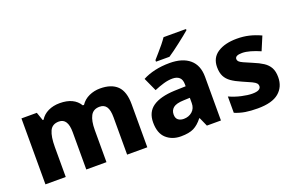

<svg xmlns="http://www.w3.org/2000/svg" viewBox="-95 -1129 2298 1502"><g transform="rotate(-20 1054.5 -378.0)"><path d="M729 -559Q823 -559 871.5 -511.5Q920 -464 920 -358V0H752V-311Q752 -371 733.5 -398.5Q715 -426 677 -426Q624 -426 602 -384.5Q580 -343 580 -267V0H412V-311Q412 -426 338 -426Q282 -426 261.5 -380.5Q241 -335 241 -250V0H72V-549H200L224 -480H231Q254 -518 296.5 -538.5Q339 -559 393 -559Q511 -559 558 -481H568Q594 -520 637 -539.5Q680 -559 729 -559Z M1308 -560Q1415 -560 1474 -510Q1533 -460 1533 -364V0H1416L1383 -74H1379Q1344 -29 1305 -9.5Q1266 10 1198 10Q1125 10 1077 -33Q1029 -76 1029 -166Q1029 -253 1090.5 -295.5Q1152 -338 1271 -343L1365 -346V-362Q1365 -402 1344.5 -420Q1324 -438 1288 -438Q1252 -438 1213 -426.5Q1174 -415 1134 -398L1083 -510Q1128 -534 1185 -547Q1242 -560 1308 -560ZM1314 -248Q1251 -246 1226 -225.5Q1201 -205 1201 -170Q1201 -139 1219 -125Q1237 -111 1265 -111Q1307 -111 1336 -136.5Q1365 -162 1365 -206V-250ZM1521 -756Q1505 -742 1480 -722Q1455 -702 1426.5 -680Q1398 -658 1371.5 -638.5Q1345 -619 1325 -606H1213V-619Q1229 -638 1252 -663.5Q1275 -689 1297 -716.5Q1319 -744 1334 -766H1521Z M2070 -166Q2070 -85 2013.5 -37.5Q1957 10 1837 10Q1779 10 1735.5 3Q1692 -4 1648 -22V-158Q1696 -136 1748 -124.5Q1800 -113 1836 -113Q1874 -113 1891 -123Q1908 -133 1908 -151Q1908 -164 1899.5 -174Q1891 -184 1865.5 -196.5Q1840 -209 1790 -230Q1741 -251 1709.5 -273Q1678 -295 1662.5 -325.5Q1647 -356 1647 -402Q1647 -480 1707.5 -519.5Q1768 -559 1868 -559Q1921 -559 1968 -548Q2015 -537 2065 -514L2017 -400Q1976 -418 1937.5 -429Q1899 -440 1868 -440Q1810 -440 1810 -410Q1810 -399 1818.5 -389.5Q1827 -380 1851.5 -369Q1876 -358 1923 -338Q1970 -319 2003 -297.5Q2036 -276 2053 -245Q2070 -214 2070 -166Z"/></g></svg>

Font: Noto Sans Bengali ExtraBold
Style: Regular
Weight: 800
Designer: Jelle Bosma - Monotype Design Team
Foundry: Monotype Imaging Inc.
Version: Version 2.003; ttfautohint (v1.8.4.7-5d5b)